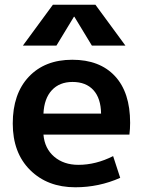

<svg xmlns="http://www.w3.org/2000/svg" viewBox="-20 -783 610 813"><path d="M293 -712 219 -590H77L204 -763H384L511 -590H369L295 -712ZM164 -302H408Q407 -367 375.5 -401.5Q344 -436 287 -436Q232 -436 199.5 -401Q167 -366 164 -302ZM164 -213Q169 -154 209.5 -119.5Q250 -85 312 -85Q386 -85 459 -122L489 -30Q399 10 299 10Q181 10 107.5 -63Q34 -136 34 -260Q34 -386 102 -458Q170 -530 286 -530Q402 -530 466.5 -461Q531 -392 531 -263Q531 -238 528 -213Z"/></svg>

Font: Mplus 1p Bold
Style: Bold
Weight: 700
Version: Version 1.061